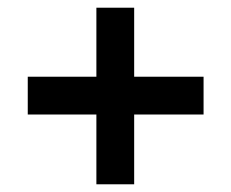

<svg xmlns="http://www.w3.org/2000/svg" viewBox="-20 -499 600 498"><path d="M230 -202H52V-300H230V-479H328V-300H508V-202H328V-21H230Z"/></svg>

Font: Cairo SemiBold
Style: Regular
Weight: 600
Designer: Mohamed Gaber, Accademia di Belle Arti di Urbino and others
Foundry: Kief Type Foundry, Accademia di Belle Arti di Urbino and others
Version: Version 3.011